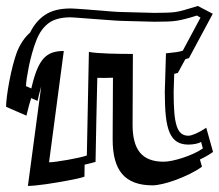

<svg xmlns="http://www.w3.org/2000/svg" viewBox="-106 -528 725 635"><path d="M-85.9 -174.8Q-85.9 -188 -83 -210.4Q-80.1 -232.9 -75.2 -259Q-70.3 -285.2 -63.7 -311Q-57.1 -336.9 -49.8 -356.4Q-33.2 -397 -6.3 -420.4Q12.2 -458.5 43.7 -479.2Q75.2 -500 127.4 -500Q131.3 -500 139.4 -499.5Q147.5 -499 158.4 -498.3Q169.4 -497.6 181.9 -496.6Q194.3 -495.6 207 -494.6Q221.2 -493.7 235.1 -492.4Q249 -491.2 260.7 -490.2Q272.5 -489.3 281.7 -488.8Q291 -488.3 295.4 -488.3L404.8 -485.4Q455.1 -485.4 474.6 -488.3Q484.9 -489.7 502.7 -494.6Q520.5 -499.5 548.3 -508.3L597.7 -482.4L519 -335.9Q516.1 -335 512.9 -334Q509.8 -333 506.8 -332L482.4 -287.1Q479.5 -286.1 476.6 -285.4Q473.6 -284.7 470.2 -283.7Q469.7 -268.1 469.2 -253.2Q468.8 -238.3 468.3 -223.1Q468.3 -183.6 470.5 -156.2Q472.7 -128.9 478.3 -111.6Q483.9 -94.2 493.4 -86.7Q502.9 -79.1 517.1 -79.1Q525.4 -79.1 541.7 -86.2Q558.1 -93.3 576.2 -105.5L598.6 -25.4Q579.1 -11.7 555.2 -0.5L562 23.4Q543.5 36.6 520.3 47.9Q497.1 59.1 474.4 67.4Q451.7 75.7 431.6 80.3Q411.6 85 398.4 85Q330.1 85 298.1 47.6Q266.1 10.3 266.6 -68.4Q266.6 -97.2 266.8 -121.6Q267.1 -146 267.1 -169.7Q267.1 -193.4 267.3 -217.8Q267.6 -242.2 267.6 -271Q253.4 -270.5 240.5 -270.3Q227.5 -270 215.8 -270.5Q214.4 -200.7 212.6 -129.4Q210.9 -58.1 210 7.3Q197.8 11.2 173.8 16.6Q173.8 26.4 173.6 36.4Q173.3 46.4 173.3 56.2Q166 59.1 151.9 62.3Q137.7 65.4 119.9 68.8Q102.1 72.3 82.8 75.4Q63.5 78.6 45.2 81.3Q26.9 84 11.2 85.4Q-4.4 86.9 -13.7 86.9L30.3 -242.2Q27.3 -231.4 24.2 -219.7Q21 -208 18.1 -194.3L-2.9 -203.6Q-6.8 -191.4 -10.7 -177Q-14.6 -162.6 -18.6 -145.5ZM-2.4 -235.4Q5.9 -272 15.6 -296.1Q25.4 -320.3 37.8 -334.2Q50.3 -348.1 66.7 -353.8Q83 -359.4 105 -359.4L56.2 8.8Q64.9 8.8 82.5 6.3Q100.1 3.9 119.1 0.5Q138.2 -2.9 155.5 -6.8Q172.9 -10.7 181.2 -13.7L188 -356.4Q199.7 -354 217.3 -352.8Q234.9 -351.6 254.6 -350.8Q274.4 -350.1 294.9 -349.9Q315.4 -349.6 333.5 -349.6L332.5 -117.2Q332 -53.7 356.9 -23.4Q381.8 6.8 435.1 6.8Q446.8 6.8 463.4 3.4Q480 0 498 -5.9Q516.1 -11.7 533.9 -19.8Q551.8 -27.8 564.9 -37.1L559.1 -58.6Q553.2 -54.7 541 -52.2Q528.8 -49.8 517.1 -49.8Q494.6 -49.8 479.5 -59.1Q464.4 -68.4 455.3 -88.9Q446.3 -109.4 442.6 -142.6Q439 -175.8 439 -223.6L442.9 -351.6Q463.4 -353.5 476.6 -355.5Q489.7 -357.4 498.5 -360.4L557.1 -469.7L545.4 -476.6Q523.4 -469.7 507.3 -465.6Q491.2 -461.4 479 -459.5Q467.3 -457.5 448.7 -456.8Q430.2 -456.1 403.8 -456.1L294.9 -459Q289.1 -459 275.6 -460Q262.2 -460.9 245.4 -462.2Q228.5 -463.4 209.7 -464.8Q190.9 -466.3 174.3 -467.5Q157.7 -468.8 145 -469.7Q132.3 -470.7 127.4 -470.7Q80.6 -470.7 54.7 -451.4Q28.8 -432.1 14.2 -394.5Q6.8 -376 0.5 -353.5Q-5.9 -331.1 -10.3 -309.6Q-14.6 -288.1 -17.3 -270.3Q-20 -252.4 -20 -243.2Z"/></svg>

Font: XB Kayhan Sayeh
Style: Regular
Weight: 700
Designer: Behnam
Foundry: Irmug
Version: Version 7.300 2009